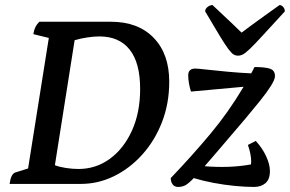

<svg xmlns="http://www.w3.org/2000/svg" viewBox="-20 -727 1146 759"><path d="M18 0Q23 -39 40 -45L91 -61L173 -577L112 -592Q116 -623 136 -641H419Q526 -641 587.5 -577.5Q649 -514 649 -404Q649 -318 620.5 -244.5Q592 -171 542.5 -116Q493 -61 430.5 -30.5Q368 0 300 0ZM290 -59Q359 -59 414 -99Q469 -139 501.5 -210.5Q534 -282 534 -375Q534 -479 492.5 -531Q451 -583 373 -583Q352 -583 325 -579Q298 -575 275 -568L197 -74Q214 -67 240.5 -63Q267 -59 290 -59ZM684 12Q670 12 662.5 2Q655 -8 655 -23Q739 -111 811 -197Q883 -283 943 -384L735 -365Q730 -380 727 -397.5Q724 -415 724 -429Q724 -456 752 -456Q760 -456 796 -452Q832 -448 880 -443.5Q928 -439 973 -437Q980 -449 986 -462Q1027 -462 1047 -455.5Q1067 -449 1067 -426Q1067 -413 1051 -387.5Q1035 -362 1008.5 -329Q982 -296 950 -258Q918 -220 886 -183Q854 -146 830.5 -118Q807 -90 789 -70Q835 -66 881.5 -67.5Q928 -69 972 -77Q973 -82 973 -88Q973 -117 960 -154L991 -170Q1017 -142 1032 -109.5Q1047 -77 1047 -51Q1047 -18 1029.5 -3Q1012 12 984 12Q950 12 908.5 8Q867 4 824.5 -4Q782 -12 746 -23Q724 0 711.5 6Q699 12 684 12ZM921 -507Q911 -507 903 -512Q895 -517 882.5 -533.5Q870 -550 848.5 -585.5Q827 -621 791 -682Q791 -692 800.5 -699.5Q810 -707 820 -707Q866 -664 894 -637.5Q922 -611 935 -598Q949 -609 974.5 -627.5Q1000 -646 1029 -667Q1058 -688 1085 -707Q1093 -707 1099.5 -699.5Q1106 -692 1106 -682Q1050 -621 1017.5 -585.5Q985 -550 967.5 -533.5Q950 -517 940.5 -512Q931 -507 921 -507Z"/></svg>

Font: Petrona SemiBold
Style: Italic
Weight: 600
Italic angle: -9°
Designer: Ringo R. Seeber
Foundry: Ringo R. Seeber
Version: Version 2.001; ttfautohint (v1.8.3)